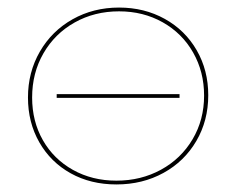

<svg xmlns="http://www.w3.org/2000/svg" viewBox="-20 -483 625 508"><path d="M54 -225Q54 -292 85.5 -346.5Q117 -401 172 -432Q227 -463 295 -463Q362 -463 416 -433Q470 -403 500.5 -350Q531 -297 531 -231Q531 -164 499.5 -110Q468 -56 412.5 -25.5Q357 5 288 5Q220 5 167 -24.5Q114 -54 84 -106.5Q54 -159 54 -225ZM520 -230Q520 -293 491 -344Q462 -395 410.5 -424Q359 -453 295 -453Q230 -453 177.5 -423.5Q125 -394 95 -342Q65 -290 65 -225Q65 -162 93.5 -112Q122 -62 173 -33.5Q224 -5 288 -5Q353 -5 406 -34Q459 -63 489.5 -114.5Q520 -166 520 -230ZM130 -234H455V-224H130Z"/></svg>

Font: Ysabeau SC Hairline
Style: Regular
Weight: 100
Designer: Christian Thalmann (Catharsis Fonts)
Version: Version 0.003